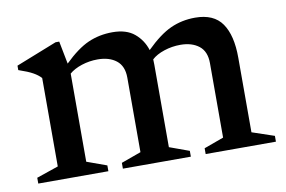

<svg xmlns="http://www.w3.org/2000/svg" viewBox="-55 -529 921 619"><g transform="rotate(-10 405.5 -219.5)"><path d="M459.5 -312V-42.5L524 -19V0H301.5V-19L366.5 -42.5V-286.5Q366.5 -324.5 343.2 -342.8Q320 -361 282 -361Q255 -361 229.8 -352.8Q204.5 -344.5 189 -331V-42.5L254 -19V0H24.5V-19L96 -43.5V-333Q86.5 -343.5 71 -352.2Q55.5 -361 24.5 -371.5V-386L158.5 -439H170.5L185 -364.5Q228.5 -407 265 -423Q301.5 -439 344.5 -439Q390 -439 416.2 -417Q442.5 -395 453 -361.5Q497.5 -405.5 534.5 -422.2Q571.5 -439 615 -439Q676 -439 703 -400Q730 -361 730 -288V-43.5L802.5 -19V0H572.5V-19L637 -42.5V-286.5Q637 -324.5 613.8 -342.8Q590.5 -361 553 -361Q525.5 -361 499.8 -352.5Q474 -344 459 -330Q459.5 -321 459.5 -312Z"/></g></svg>

Font: Newsreader Text Medium
Style: Regular
Weight: 500
Designer: Hugues Gentile
Foundry: Production Type
Version: Version 1.001